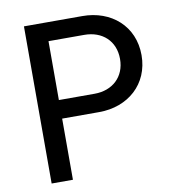

<svg xmlns="http://www.w3.org/2000/svg" viewBox="-79 -765 764 835"><g transform="rotate(-10 303.0 -347.0)"><path d="M82 0H176V-270H340C467 -270 564 -354 564 -482C564 -611 467 -694 340 -694H82ZM334 -612C413 -612 469 -562 469 -482C469 -403 413 -352 334 -352H176V-612Z"/></g></svg>

Font: Outfit
Style: Regular
Weight: 400
Designer: Rodrigo Fuenzalida
Foundry: fragTYPE
Version: Version 1.100;gftools[0.9.27]